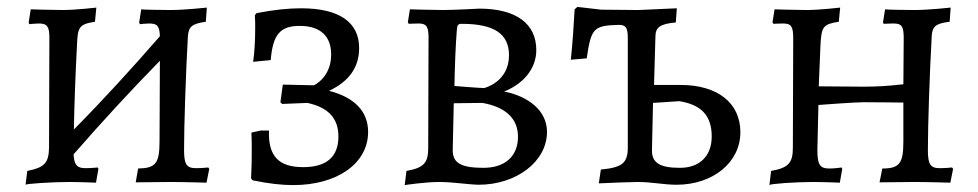

<svg xmlns="http://www.w3.org/2000/svg" viewBox="-20 -527 2833 556"><path d="M583 -42C583 -42 564 -40 548 -40C520 -40 513 -51 513 -93C513 -163 518 -314 524 -420C526 -450 535 -458 576 -464L579 -505C579 -505 514 -498 475 -498C447 -498 389 -499 389 -500L383 -462L385 -457C385 -457 403 -459 412 -459C436 -459 442 -451 443 -422C362 -329 279 -238 194 -152C195 -224 199 -323 203 -398C205 -448 209 -457 255 -464L259 -505C259 -505 199 -498 162 -498C130 -498 69 -500 69 -500L63 -462L65 -457C65 -457 83 -459 92 -459C117 -459 123 -450 123 -417L122 -99C121 -55 109 -42 59 -32L54 8C55 5 132 0 180 0C210 0 258 2 258 2L265 -38L263 -42C263 -42 244 -40 228 -40C203 -40 195 -49 193 -80C274 -173 357 -263 443 -351L442 -118C442 -54 431 -40 380 -39L373 1L473 0C513 0 578 2 578 2L586 -38Z M829 9C957 9 1046 -54 1046 -145C1046 -204 1007 -245 933 -264C992 -292 1020 -333 1020 -388C1020 -463 962 -503 852 -503C816 -503 775 -499 723 -489L718 -483C719 -471 719 -458 719 -446C719 -410 717 -374 713 -348L764 -353C770 -428 792 -452 848 -452C907 -452 939 -423 939 -369C939 -330 921 -297 889 -280L799 -282L792 -231L797 -226L870 -229C931 -216 960 -184 960 -132C960 -73 926 -43 858 -43C787 -43 756 -75 759 -149H735L708 -143C709 -125 709 -110 709 -93C709 -72 709 -48 707 -11L711 -5C758 5 797 9 829 9Z M1252 0C1292 0 1331 7 1366 8C1475 8 1564 -59 1564 -145C1564 -207 1510 -248 1440 -262C1493 -283 1533 -326 1533 -382C1533 -459 1474 -502 1368 -502C1368 -502 1294 -498 1264 -498C1234 -498 1167 -500 1167 -500L1161 -462L1164 -458C1164 -458 1182 -459 1192 -459C1215 -459 1221 -450 1221 -418L1220 -98C1220 -55 1207 -41 1157 -32L1152 9C1152 9 1210 0 1252 0ZM1296 -278C1297 -332 1299 -392 1303 -441C1304 -454 1306 -458 1317 -458C1411 -458 1454 -429 1454 -367C1454 -289 1382 -272 1382 -272C1369 -272 1296 -278 1296 -278ZM1294 -228 1377 -229C1445 -217 1480 -183 1480 -131C1480 -75 1443 -41 1380 -41C1315 -41 1291 -55 1291 -92Z M1939 8C2045 8 2124 -57 2124 -144C2124 -229 2058 -281 1951 -281H1874L1878 -421C1878 -448 1892 -458 1937 -462L1940 -503L1829 -498L1721 -499L1652 -507L1644 -500C1642 -461 1638 -401 1633 -354L1679 -358C1692 -445 1698 -453 1772 -455C1792 -455 1798 -447 1798 -417V-100C1798 -54 1781 -42 1720 -36L1714 4C1760 2 1805 0 1827 0C1868 0 1902 8 1939 8ZM1949 -41C1890 -41 1867 -56 1868 -93L1871 -229L1947 -234C2011 -224 2041 -192 2041 -132C2041 -75 2006 -41 1949 -41Z M2208 9C2210 5 2286 0 2334 0C2364 0 2412 2 2412 2L2419 -38L2417 -42C2417 -42 2398 -39 2382 -39C2354 -39 2347 -50 2347 -93L2350 -223C2350 -223 2455 -231 2481 -231C2516 -231 2596 -230 2596 -230V-118C2596 -54 2585 -39 2535 -39L2527 1L2627 0C2667 0 2732 2 2732 2L2740 -38L2737 -42C2737 -42 2718 -40 2702 -40C2674 -40 2667 -51 2667 -93C2667 -163 2672 -314 2678 -420C2679 -450 2689 -459 2730 -464L2733 -505C2733 -505 2668 -498 2629 -498C2601 -498 2543 -499 2543 -500L2537 -462L2539 -458C2539 -458 2557 -459 2567 -459C2591 -459 2597 -451 2597 -417L2596 -283C2552 -278 2521 -276 2481 -276L2351 -277L2356 -398C2359 -449 2363 -457 2409 -464L2413 -505C2413 -505 2353 -498 2316 -498C2284 -498 2223 -500 2223 -500L2217 -462L2220 -458C2220 -458 2237 -459 2247 -459C2271 -459 2277 -451 2277 -417L2276 -99C2276 -55 2263 -41 2213 -32Z"/></svg>

Font: Alegreya SC
Style: Regular
Weight: 400
Designer: Juan Pablo del Peral
Foundry: Huerta Tipografica
Version: Version 2.007;PS 002.007;hotconv 1.0.88;makeotf.lib2.5.64775